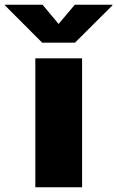

<svg xmlns="http://www.w3.org/2000/svg" viewBox="-100 -786 492 806"><path d="M48.3 0V-541H244.6V0ZM78.6 -766.1 146 -685.5 213.9 -766.1H372.1V-763.7L214.8 -606.9H77.1L-79.6 -763.7V-766.1Z"/></svg>

Font: Inter 17pt Black
Style: Regular
Weight: 900
Version: Version 4.001;git-66647c0bb